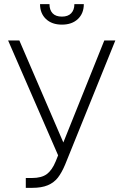

<svg xmlns="http://www.w3.org/2000/svg" viewBox="-20 -904 601 934"><path d="M105.5 -38.1H135.7Q182.1 -38.1 207.8 -57.1Q233.4 -76.2 251 -119.1L262.7 -148.4L19.5 -707H74.2L288.1 -210.9L487.3 -707H541L296.9 -103.5Q280.3 -64 261.5 -39.8Q242.7 -15.6 212.6 -2.9Q182.6 9.8 136.7 9.8H105.5ZM281.2 -784.2Q232.4 -784.2 203.6 -811.5Q174.8 -838.9 174.8 -883.8H220.7Q220.7 -855.5 235.8 -839.4Q251 -823.2 281.2 -823.2Q311 -823.2 326.4 -839.6Q341.8 -856 341.8 -883.8H387.7Q387.7 -838.9 358.9 -811.5Q330.1 -784.2 281.2 -784.2Z"/></svg>

Font: Pretendard ExtraLight
Style: Regular
Weight: 200
Designer: Base glyphs from Inter by Rasmus Andersson; Hangeul glyphs from Noto Sans CJK(Source Han Sans) by Jang Soo-young and Kan
Foundry: Kil Hyung-jin
Version: Version 1.309